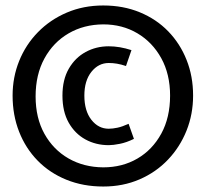

<svg xmlns="http://www.w3.org/2000/svg" viewBox="-20 -706 760 701"><path d="M357 -25Q283.5 -25 222.5 -49.8Q161.5 -74.5 117.5 -119.5Q73.5 -164.5 49.8 -225Q26 -285.5 26 -357Q26 -424 50 -483.5Q74 -543 118.5 -588.5Q163 -634 223.8 -660Q284.5 -686 357 -686Q430 -686 490.2 -661.2Q550.5 -636.5 594 -591.8Q637.5 -547 661.2 -487.2Q685 -427.5 685 -357Q685 -289 661 -229Q637 -169 593.2 -123Q549.5 -77 489.2 -51Q429 -25 357 -25ZM377 -176Q330 -176 291.8 -197Q253.5 -218 230.8 -258.2Q208 -298.5 208 -357Q208 -415 231.2 -455.2Q254.5 -495.5 292.8 -516.2Q331 -537 377 -537Q416.5 -537 460 -523L440 -465Q422 -471 407 -473.5Q392 -476 377 -476Q339.5 -476 313.8 -443.8Q288 -411.5 288 -357Q288 -301.5 313.5 -268.8Q339 -236 377 -236Q391.5 -236 409 -239.8Q426.5 -243.5 449.5 -254L469 -199Q441.5 -185.5 417.2 -180.8Q393 -176 377 -176ZM357 -95Q426.5 -95 481.5 -127Q536.5 -159 568.8 -218Q601 -277 601 -357Q601 -435 568.8 -493.5Q536.5 -552 481.5 -584.5Q426.5 -617 357 -617Q286 -616.5 230.2 -584Q174.5 -551.5 142.2 -492.5Q110 -433.5 110 -354Q110 -275.5 142.2 -217.5Q174.5 -159.5 230.2 -127.5Q286 -95.5 357 -95Z"/></svg>

Font: Expletus Sans SemiBold
Style: Regular
Weight: 600
Version: Version 7.500